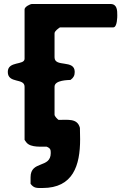

<svg xmlns="http://www.w3.org/2000/svg" viewBox="-20 -727 640 961"><path d="M280 -590H547C567 -590 567 -644 567 -650C567 -674 567 -707 533 -707H140C131 -707 103 -693 103 -680V-433C103 -399 19 -423 19 -367C19 -307 103 -338 103 -293V-27C103 -26 110 -17 113 -13C135 13 191 6 213 7C233 15 234 23 234 39C234 117 133 75 133 160V193C150 216 165 214 193 214C346 214 381 101 381 -30C381 -39 380 -78 380 -87C367 -137 318 -126 273 -127C268 -130 253 -145 253 -153V-293C253 -327 323 -326 333 -327C348 -338 354 -349 354 -367C354 -431 253 -388 253 -440V-560C253 -572 273 -585 280 -590Z"/></svg>

Font: Asimov Print
Style: C
Weight: 500
Designer: Google
Version: Version 2.000980: 2014